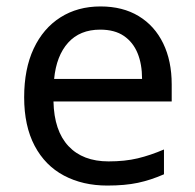

<svg xmlns="http://www.w3.org/2000/svg" viewBox="-20 -566 604 596"><path d="M292 -546Q361 -546 410.5 -516Q460 -486 486.5 -431.5Q513 -377 513 -304V-251H146Q148 -160 192.5 -112.5Q237 -65 317 -65Q368 -65 407.5 -74.5Q447 -84 489 -102V-25Q448 -7 408 1.5Q368 10 313 10Q237 10 178.5 -21Q120 -52 87.5 -113.5Q55 -175 55 -264Q55 -352 84.5 -415Q114 -478 167.5 -512Q221 -546 292 -546ZM291 -474Q228 -474 191.5 -433.5Q155 -393 148 -321H421Q421 -367 407 -401Q393 -435 364.5 -454.5Q336 -474 291 -474Z"/></svg>

Font: hindi15
Style: Regular
Weight: 400
Designer: Jelle Bosma - Monotype Design Team
Foundry: Monotype Imaging Inc.
Version: Version 2.006